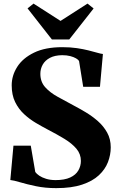

<svg xmlns="http://www.w3.org/2000/svg" viewBox="-20 -1010 643 1042"><path d="M285 11Q225.5 11 175.2 0.5Q125 -10 89 -20.8Q53 -31.5 36 -33L53 -219.5H147L171.5 -76.5Q178.5 -66.5 193.2 -56.5Q208 -46.5 229.8 -39.8Q251.5 -33 280 -32.5Q330.5 -32.5 361 -46.8Q391.5 -61 405.2 -85Q419 -109 419 -136.5Q419 -174 394.8 -202.8Q370.5 -231.5 329.5 -256.5Q288.5 -281.5 238 -307.5Q208.5 -323 174.5 -343Q140.5 -363 110.8 -390.5Q81 -418 62.2 -456.2Q43.5 -494.5 43.5 -547Q43.5 -600 73.5 -647.2Q103.5 -694.5 164.5 -724.2Q225.5 -754 318 -754Q361.5 -754 397 -748.8Q432.5 -743.5 460.2 -736.5Q488 -729.5 507.8 -723.8Q527.5 -718 538.5 -717L522.5 -539H431.5L409 -679Q405 -686 392.8 -693.2Q380.5 -700.5 361.5 -705.5Q342.5 -710.5 317.5 -710.5Q277 -710 250.8 -696Q224.5 -682 211.8 -659.2Q199 -636.5 199 -609.5Q199 -566 225.2 -536.8Q251.5 -507.5 292.8 -484.8Q334 -462 378 -438.5Q409.5 -422 444.8 -401Q480 -380 511 -352.8Q542 -325.5 561.5 -290.5Q581 -255.5 581 -210.5Q581 -169.5 565.8 -130Q550.5 -90.5 516.5 -58.8Q482.5 -27 425.5 -8Q368.5 11 285 11ZM261.5 -796 129.5 -964.5 162 -990.5 308.5 -896.5 455 -990.5 488 -964 356 -796Z"/></svg>

Font: Merriweather 96pt Black
Style: Regular
Weight: 900
Version: Version 2.100